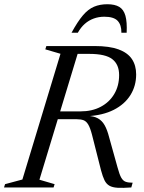

<svg xmlns="http://www.w3.org/2000/svg" viewBox="-44 -908 698 930"><path d="M346 -368.5Q402 -368.5 444 -390.8Q486 -413 509.5 -452.8Q533 -492.5 533 -544.5Q533 -595.5 500.2 -621.2Q467.5 -647 388.5 -647H263.5L276.5 -685H414Q486 -685 530.2 -668.8Q574.5 -652.5 595 -621.8Q615.5 -591 615.5 -547.5Q615.5 -492 587.8 -447.5Q560 -403 507 -376Q454 -349 377 -345V-347Q410 -346 430.2 -334.8Q450.5 -323.5 463 -301.2Q475.5 -279 484.5 -243.5L525.5 -96.5Q534.5 -63 543.2 -47.5Q552 -32 565 -27.5Q578 -23 598.5 -23L592 0Q551 3 525.8 1.5Q500.5 0 485.8 -8.5Q471 -17 462.2 -34.8Q453.5 -52.5 445.5 -82.5L401.5 -256Q393 -288.5 383.5 -304.5Q374 -320.5 361 -325.5Q348 -330.5 328 -330.5H168L179 -368.5ZM147 -37.5 220.5 -16 215.5 0H-24.5L-19.5 -16L64.5 -38.5L249 -647.5L175.5 -669L180.5 -685H343.5ZM461.5 -827Q434 -827 410 -818.2Q386 -809.5 366.8 -792.5Q347.5 -775.5 333 -749.5H302.5Q332 -803.5 357.5 -833.5Q383 -863.5 411.5 -875.5Q440 -887.5 476 -887.5Q512 -887.5 533.5 -874.8Q555 -862 563.5 -831.8Q572 -801.5 569.5 -749.5H544Q544.5 -787.5 525.8 -807.2Q507 -827 461.5 -827Z"/></svg>

Font: Newsreader 36pt
Style: Italic
Weight: 400
Italic angle: -17°
Designer: Hugues Gentile
Foundry: Production Type
Version: Version 1.003